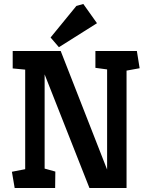

<svg xmlns="http://www.w3.org/2000/svg" viewBox="-20 -948 756 968"><path d="M54 0 40 -82 107 -95V-597L44 -603V-691H286L520 -93V-598L461 -606V-691H670L684 -604L618 -592V0H431L205 -573V-98L259 -83L258 0ZM277 -710 235 -759 365 -918 400 -928 469 -831Z"/></svg>

Font: Kreon SemiBold
Style: Regular
Weight: 600
Designer: Julia Petretta
Foundry: Julia Petretta and Eli Heuer
Version: Version 2.002